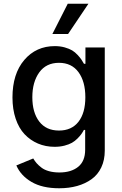

<svg xmlns="http://www.w3.org/2000/svg" viewBox="-20 -802 657 1038"><path d="M263.2 -618.2 346.2 -781.7H458L348.1 -618.2ZM300.3 215.8Q208.5 215.8 150.1 181.4Q91.8 147 68.4 92.3L159.7 54.7Q168.5 69.3 178 80.3Q187.5 91.3 203.9 104Q220.2 116.7 245.1 123.5Q270 130.4 301.3 130.4Q364.7 130.4 402.6 99.9Q440.4 69.3 440.4 7.8V-99.6H433.6Q426.8 -86.9 419.4 -76.7Q412.1 -66.4 398.4 -52.7Q384.8 -39.1 368.9 -30Q353 -21 328.6 -14.6Q304.2 -8.3 275.4 -8.3Q226.6 -8.3 185.3 -25.9Q144 -43.5 113 -76.2Q82 -108.9 64.7 -160.2Q47.4 -211.4 47.4 -274.9Q47.4 -402.8 111.3 -477.8Q175.3 -552.7 276.4 -552.7Q305.2 -552.7 330.1 -545.7Q355 -538.6 370.4 -529.3Q385.7 -520 399.7 -504.9Q413.6 -489.7 419.9 -480.2Q426.3 -470.7 434.1 -457H441.9V-545.4H546.4V12.2Q546.4 63.5 527.6 103Q508.8 142.6 475.1 166.7Q441.4 190.9 397.2 203.4Q353 215.8 300.3 215.8ZM298.8 -96.2Q367.2 -96.2 404.3 -143.8Q441.4 -191.4 441.4 -276.4Q441.4 -361.3 404.3 -411.9Q367.2 -462.4 298.8 -462.4Q229.5 -462.4 192.1 -410.4Q154.8 -358.4 154.8 -276.4Q154.8 -193.8 192.1 -145Q229.5 -96.2 298.8 -96.2Z"/></svg>

Font: Interop Med
Style: Regular
Weight: 500
Designer: Rasmus Andersson, Google, Jang Haemin
Foundry: jhaemin
Version: Version 1.007